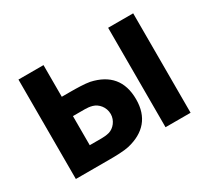

<svg xmlns="http://www.w3.org/2000/svg" viewBox="-111 -722 985 903"><g transform="rotate(-30 381.0 -270.0)"><path d="M254 0C284 0 331 -1 357 -7C451 -29 502 -87 502 -183C502 -283 451 -341 356 -362C330 -367 284 -368 254 -368H205V-540H69V0ZM692 0V-540H556V0ZM205 -263H269C280 -263 295 -262 309 -258C338 -250 364 -221 364 -183C364 -148 339 -118 311 -110C296 -106 281 -105 269 -105H205Z"/></g></svg>

Font: Manrope ExtraBold
Style: Regular
Weight: 800
Designer: Mikhail Sharanda
Foundry: Mikhail Sharanda
Version: Version 4.505